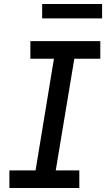

<svg xmlns="http://www.w3.org/2000/svg" viewBox="-20 -941 540 961"><path d="M27 0V-88H158L250 -647H132V-735H482V-647H352L259 -88H377V0ZM491 -849H191V-921H491Z"/></svg>

Font: Iosevka SS04 Semibold
Style: Italic
Weight: 600
Italic angle: -9°
Monospace: yes
Designer: Belleve Invis
Foundry: Belleve Invis
Version: Version 19.0.0; ttfautohint (v1.8.4)